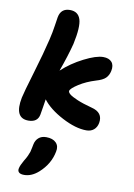

<svg xmlns="http://www.w3.org/2000/svg" viewBox="-116 -831 886 1272"><g transform="rotate(10 327.0 -195.5)"><path d="M104 9.8Q6.8 9.8 35.2 -132.8Q42 -166.5 84.7 -309.1Q127.4 -451.7 148.9 -543Q161.6 -596.2 168 -642.1Q174.3 -688 176.8 -699.2Q188.5 -759.8 249 -759.8Q304.2 -759.8 320.1 -710.4Q335.9 -661.1 310.1 -542Q288.6 -458.5 250 -352.1Q311.5 -409.2 392.3 -450.2Q473.1 -491.2 520 -491.2Q559.1 -491.2 577.6 -469.7Q596.2 -448.2 587.9 -409.2Q581.5 -378.9 562.5 -360.4Q543.5 -341.8 499 -329.1Q436.5 -310.1 387.9 -279.1Q339.4 -248 335.9 -231Q334.5 -221.2 348.9 -209Q363.3 -196.8 402.3 -180.2Q441.4 -163.6 501 -147.9Q581.5 -128.4 568.8 -56.2Q563 -26.4 543.2 -9.8Q523.4 6.8 493.2 6.8Q420.9 6.8 329.3 -41.3Q237.8 -89.4 192.9 -148.9Q189.9 -132.3 184.8 -97.2Q179.7 -62 175.8 -43Q165.5 9.8 104 9.8ZM138.2 369.1Q113.8 369.1 103.3 359.1Q92.8 349.1 97.2 331.1Q101.6 310.5 121.1 276.9Q133.8 257.3 142.3 238.3Q150.9 219.2 153.3 210.7Q155.8 202.1 159.7 182.4Q163.6 162.6 164.1 160.2Q169.4 131.8 189 114.5Q208.5 97.2 240.2 97.2Q284.7 97.2 306.9 120.1Q329.1 143.1 320.8 180.2Q304.7 265.1 235.8 327.1Q189 369.1 138.2 369.1Z"/></g></svg>

Font: Shantell Sans Irregular
Style: Bold Italic
Weight: 700
Italic angle: -11.31°
Designer: Stephen Nixon, Anya Danilova, Shantell Martin
Foundry: Arrow Type
Version: Version 1.006;[9816181b4]